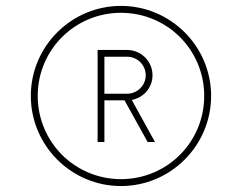

<svg xmlns="http://www.w3.org/2000/svg" viewBox="-20 -623 820 651"><path d="M390.1 -603C221.7 -603 84.5 -465.8 84.5 -297.9C84.5 -129.4 221.7 7.8 390.1 7.8C558.6 7.8 695.8 -129.4 695.8 -297.9C695.8 -465.8 558.6 -603 390.1 -603ZM390.1 -15.6C233.9 -15.6 107.9 -141.1 107.9 -297.9C107.9 -454.1 233.9 -579.6 390.1 -579.6C546.9 -579.6 672.4 -454.1 672.4 -297.9C672.4 -141.1 546.9 -15.6 390.1 -15.6ZM497.1 -367.7C497.1 -415.5 458.5 -453.6 410.6 -453.6H311V-141.6H334V-282.7H402.3L480.5 -141.6H505.4L426.8 -284.2C466.8 -291.5 497.1 -325.7 497.1 -367.7ZM334 -430.7H410.6C445.8 -430.7 474.1 -402.8 474.1 -367.7C474.1 -333.5 445.8 -305.2 410.6 -305.2H334Z"/></svg>

Font: Now ExtraLight
Style: Regular
Weight: 200
Designer: Alfredo Marco Pradil
Foundry: Alfredo Marco Pradil
Version: Version 1.200;hotconv 1.0.109;makeotfexe 2.5.65596